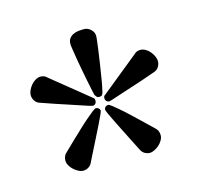

<svg xmlns="http://www.w3.org/2000/svg" viewBox="-58 -694 433 420"><g transform="rotate(-15 158.5 -484.5)"><path d="M302.7 -523.9Q302.7 -518.1 299.3 -512.2Q295.9 -506.3 289.6 -503.9Q287.1 -502.9 278.1 -499.8Q269 -496.6 256.8 -492.4Q244.6 -488.3 230.7 -483.9Q216.8 -479.5 205.3 -475.6Q193.8 -471.7 186 -469.2Q178.2 -466.8 177.7 -466.8Q173.8 -466.8 171.1 -469.5Q168.5 -472.2 168.5 -476.1Q168.5 -481.4 171.9 -482.9L256.8 -551.8Q262.7 -558.1 271.5 -558.1Q277.3 -558.1 283 -554.9Q288.6 -551.8 293 -546.6Q297.4 -541.5 300 -535.6Q302.7 -529.8 302.7 -523.9ZM186.5 -612.8Q186.5 -608.9 185.3 -599.4Q184.1 -589.8 182.4 -577.1Q180.7 -564.5 178.5 -550.5Q176.3 -536.6 174.3 -523.9Q172.4 -511.2 170.4 -501.7Q168.5 -492.2 167.5 -488.8Q166.5 -485.8 164.8 -483.9Q163.1 -481.9 158.7 -481.9Q154.8 -481.9 153.1 -483.9Q151.4 -485.8 149.4 -488.8Q148.4 -492.2 146.5 -501.5Q144.5 -510.7 142.1 -523.2Q139.6 -535.6 137 -549.6Q134.3 -563.5 132.3 -575.7Q130.4 -587.9 128.9 -597.2Q127.4 -606.4 127.4 -609.9Q127.4 -617.7 130.9 -622.3Q134.3 -627 139.6 -629.6Q145 -632.3 151.6 -633.1Q158.2 -633.8 164.6 -633.8Q172.9 -633.8 179.7 -627.4Q186.5 -621.1 186.5 -612.8ZM266.6 -366.2Q266.6 -360.8 263.4 -355.2Q260.3 -349.6 255.4 -345.2Q250.5 -340.8 244.6 -337.9Q238.8 -335 233.9 -335Q228.5 -335 223.1 -337.9Q217.8 -340.8 214.8 -346.2Q213.4 -348.6 209.2 -357.2Q205.1 -365.7 199.2 -377Q193.4 -388.2 187.3 -400.6Q181.2 -413.1 175.8 -423.8Q170.4 -434.6 167 -442.1Q163.6 -449.7 163.6 -451.2Q163.6 -455.1 166.3 -457.5Q168.9 -460 172.9 -460Q174.8 -460 181.2 -455.1Q187.5 -450.2 196.3 -442.6Q205.1 -435.1 214.8 -425.8Q224.6 -416.5 233.6 -408Q242.7 -399.4 249.5 -392.8Q256.3 -386.2 258.8 -383.8Q266.6 -377.4 266.6 -366.2ZM148.4 -476.1Q148.4 -472.2 146 -469.5Q143.6 -466.8 139.6 -466.8Q138.7 -466.8 130.9 -469.2Q123 -471.7 111.6 -475.6Q100.1 -479.5 86.7 -483.9Q73.2 -488.3 61 -492.4Q48.8 -496.6 39.6 -499.8Q30.3 -502.9 27.8 -503.9Q21.5 -506.3 18.1 -512.2Q14.6 -518.1 14.6 -523.9Q14.6 -529.8 17.3 -535.6Q20 -541.5 24.4 -546.6Q28.8 -551.8 34.4 -554.9Q40 -558.1 45.4 -558.1Q54.7 -558.1 60.5 -551.8L145.5 -482.9Q148.4 -481.4 148.4 -476.1ZM153.8 -452.1Q153.8 -450.7 150.4 -442.9Q147 -435.1 141.6 -424.3Q136.2 -413.6 129.9 -400.9Q123.5 -388.2 117.9 -377Q112.3 -365.7 107.9 -357.2Q103.5 -348.6 102.5 -346.2Q99.6 -340.8 94.2 -337.9Q88.9 -335 83.5 -335Q78.1 -335 72.5 -337.9Q66.9 -340.8 62 -345.2Q57.1 -349.6 54 -355.2Q50.8 -360.8 50.8 -366.2Q50.8 -377.4 58.6 -383.8Q61 -386.2 67.9 -392.8Q74.7 -399.4 83.7 -408Q92.8 -416.5 102.5 -425.8Q112.3 -435.1 121.1 -442.6Q129.9 -450.2 136.2 -455.1Q142.6 -460 144.5 -460Q148.4 -460 151.1 -457.5Q153.8 -455.1 153.8 -452.1Z"/></g></svg>

Font: Montez
Style: Regular
Weight: 400
Designer: Astigmatic (AOETI)
Foundry: Astigmatic (AOETI)
Version: Version 1.001